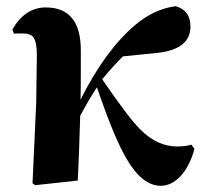

<svg xmlns="http://www.w3.org/2000/svg" viewBox="-20 -583 671 620"><path d="M608 -102Q592 -44 561 -12Q532 17 499 17Q440 17 390 -68Q350 -134 293 -301Q267 -262 239 -209Q237 -160 235 -88Q232 -11 231 0L94 15L85 9L97 -253L99 -406Q99 -447 88 -462Q79 -475 53 -475H39Q28 -475 25 -474L20 -488Q61 -559 128 -559Q241 -559 241 -420V-353Q241 -291 240 -261Q319 -419 415 -501Q477 -554 547 -563Q595 -550 595 -497Q595 -423 486 -412L377 -401Q342 -366 310 -327Q397 -200 433 -165Q488 -110 552 -110Q580 -110 598 -116Z"/></svg>

Font: Source Han Serif SC Heavy
Style: Regular
Weight: 900
Designer: Ryoko NISHIZUKA  (kana & ideographs); Frank Grießhammer (Latin, Greek & Cyrillic); Wenlong ZHANG  (bopomofo); Sandoll Co
Foundry: Adobe Systems Incorporated
Version: Version 1.001 October 20, 2017